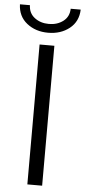

<svg xmlns="http://www.w3.org/2000/svg" viewBox="-61 -924 424 957"><g transform="rotate(5 151.0 -445.5)"><path d="M114 0V-700H188V0ZM151 -762Q88 -762 44.5 -796.5Q1 -831 -1 -891H49Q50 -851 79.5 -828.5Q109 -806 151 -806Q193 -806 222.5 -828.5Q252 -851 253 -891H303Q301 -831 257.5 -796.5Q214 -762 151 -762Z"/></g></svg>

Font: Montserrat
Style: Regular
Weight: 400
Designer: Julieta Ulanovsky
Foundry: Julieta Ulanovsky
Version: Version 9.000; ttfautohint (v1.8.4.7-5d5b)